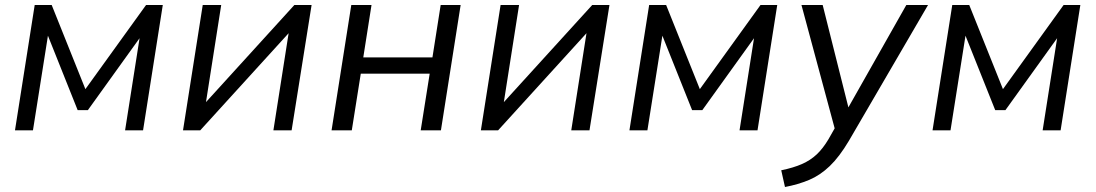

<svg xmlns="http://www.w3.org/2000/svg" viewBox="-20 -522 4388 769"><path d="M40 0 119 -502H187L322 -165L565 -502H632L553 0H481L539 -369L332 -81H291L172 -379L112 0Z M713 0 792 -502H866L805 -113L1159 -502H1228L1148 0H1075L1136 -389L782 0Z M1308 0 1387 -502H1468L1435 -292H1712L1745 -502H1825L1746 0H1665L1701 -227H1425L1389 0Z M1906 0 1985 -502H2059L1998 -113L2352 -502H2421L2341 0H2268L2329 -389L1975 0Z M2501 0 2580 -502H2648L2783 -165L3026 -502H3093L3014 0H2942L3000 -369L2793 -81H2752L2633 -379L2573 0Z M3124 227 3109 160Q3158 150 3192 135Q3226 120 3251 96.5Q3276 73 3298 36L3323 -8L3190 -502H3275L3378 -92L3610 -502H3697L3380 42Q3342 106 3303.5 143Q3265 180 3221 198.5Q3177 217 3124 227Z M3715 0 3794 -502H3862L3997 -165L4240 -502H4307L4228 0H4156L4214 -369L4007 -81H3966L3847 -379L3787 0Z"/></svg>

Font: Mulish
Style: Italic
Weight: 400
Italic angle: -9°
Designer: Vernon Adams
Foundry: Vernon Adams
Version: Version 3.603; ttfautohint (v1.8.3)